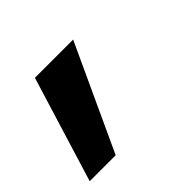

<svg xmlns="http://www.w3.org/2000/svg" viewBox="-103 -218 520 520"><g transform="rotate(-45 157.0 41.5)"><path d="M-18.6 193 74.5 -110H220.9L80.9 193Z"/></g></svg>

Font: Inter Variable
Style: Italic
Weight: 400
Italic angle: -9.39999°
Designer: Rasmus Andersson
Foundry: rsms
Version: Version 4.001;git-9221beed3